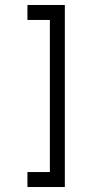

<svg xmlns="http://www.w3.org/2000/svg" viewBox="-20 -630 360 770"><path d="M90 -610H240V120H90V60H180V-550H90Z"/></svg>

Font: SOV_Station
Style: Book
Weight: 400
Version: Version 1.00